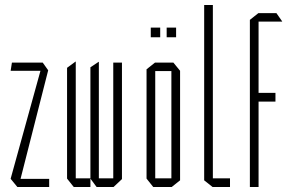

<svg xmlns="http://www.w3.org/2000/svg" viewBox="-20 -753 1158 773"><path d="M23 -468V-469L28 -501H152L148 -468ZM62 -30 23 -33V-34L152 -501L174 -470ZM50 0 23 -33H178V0Z M436 0V-501H471V-32L437 0ZM277 0 250 -34V-35H344V0ZM250 -35V-480L284 -505H285V-35ZM369 0 344 -34V-35H436V0ZM344 -35V-482L377 -504H378V-35Z M605 -467V-501H678L705 -468V-467ZM597 0 570 -34V-35H670V0ZM570 -35V-474L604 -501H605V-35ZM670 0V-467H705V-27L671 0ZM651 -603V-642H689V-603ZM587 -603V-642H625V-603Z M836 0 802 -27V-733H837V0ZM837 0V-35H906V0Z M1021 -344 987 -379H1089V-344ZM986 0V-379H987L1021 -344V0ZM986 -379V-673L1020 -700H1021V-379ZM1021 -666V-700H1093L1116 -667V-666Z"/></svg>

Font: Foldit ExtraLight
Style: Regular
Weight: 250
Version: Version 1.003